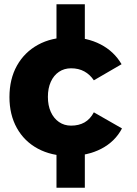

<svg xmlns="http://www.w3.org/2000/svg" viewBox="-20 -720 640 894"><path d="M243 -700H375V-471H243ZM243 -77H375V154H243ZM417 -346Q399 -373 372.5 -387.5Q346 -402 311 -402Q279 -402 254.5 -385.5Q230 -369 216.5 -339Q203 -309 203 -269Q203 -229 216.5 -199Q230 -169 254.5 -152Q279 -135 311 -135Q347 -135 373.5 -150Q400 -165 417 -197L548 -122Q516 -61 452 -27.5Q388 6 302 6Q219 6 156 -28Q93 -62 58.5 -124Q24 -186 24 -268Q24 -352 59 -414.5Q94 -477 157 -511.5Q220 -546 304 -546Q385 -546 448 -513.5Q511 -481 546 -421Z"/></svg>

Font: Alexandria
Style: Bold
Weight: 700
Designer: Mohamed Gaber
Foundry: Kief Type Foundry
Version: Version 5.100